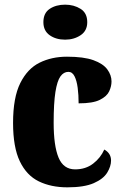

<svg xmlns="http://www.w3.org/2000/svg" viewBox="-20 -793 529 823"><path d="M269 10Q199 10 146.5 -15.5Q94 -41 65 -101.5Q36 -162 36 -266Q36 -375 67 -437Q98 -499 150 -524.5Q202 -550 267 -550Q339 -550 380.5 -535Q422 -520 440 -495.5Q458 -471 458 -444Q458 -423 448 -401.5Q438 -380 408 -365Q378 -350 317 -350Q317 -386 313 -416.5Q309 -447 299.5 -466Q290 -485 273 -485Q253 -485 239 -465.5Q225 -446 217.5 -398.5Q210 -351 210 -267Q210 -168 231 -117.5Q252 -67 302 -67Q347 -67 379 -91.5Q411 -116 427 -152Q456 -136 456 -105Q456 -80 439.5 -53Q423 -26 382 -8Q341 10 269 10ZM259 -623Q220 -623 193 -642Q166 -661 166 -698Q166 -737 193 -755Q220 -773 259 -773Q297 -773 325.5 -755Q354 -737 354 -698Q354 -661 325.5 -642Q297 -623 259 -623Z"/></svg>

Font: Noto Serif Condensed Black
Style: Regular
Weight: 900
Width: 3
Designer: Monotype Design Team
Foundry: Monotype Imaging Inc.
Version: Version 2.015; ttfautohint (v1.8.4.7-5d5b)